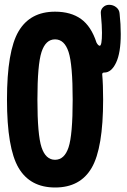

<svg xmlns="http://www.w3.org/2000/svg" viewBox="-20 -790 540 819"><path d="M157.2 -161.6Q174.8 -108.4 214.8 -108.4Q254.9 -108.4 272.5 -161.6Q290 -214.8 290 -364.7Q290 -514.6 272.5 -568.4Q254.9 -622.1 214.8 -622.1Q174.8 -622.1 157.2 -568.4Q139.6 -514.6 139.6 -364.7Q139.6 -214.8 157.2 -161.6ZM445.3 -769.5Q462.9 -769.5 476.1 -758.8Q489.3 -748 490.2 -731.4Q495.1 -686.5 495.1 -644.5Q495.1 -564.5 475.1 -522.5Q455.1 -480.5 424.8 -480.5H423.8Q416 -480.5 416 -472.7Q419.9 -429.7 419.9 -365.2Q419.9 -158.2 371.1 -74.2Q322.3 9.8 215.3 9.8Q108.4 9.8 59.1 -74.2Q9.8 -158.2 9.8 -365.2Q9.8 -572.3 59.1 -656.2Q108.4 -740.2 214.8 -740.2Q282.2 -740.2 325.7 -709Q369.1 -677.7 391.6 -608.4Q398.4 -595.7 405.3 -594.7Q415 -594.7 415 -650.4Q415 -678.7 410.2 -731.4Q408.2 -747.1 418.9 -758.3Q429.7 -769.5 445.3 -769.5Z"/></svg>

Font: Rounded Mgen+ 1m bold
Style: Bold
Weight: 700
Designer: [Source Han Sans]
Ryoko NISHIZUKA  (kana & ideographs); Paul D. Hunt (Latin, Greek & Cyrillic); Wenlong ZHANG  (bopomofo
Version: Version 1.059.20150602